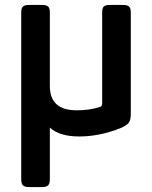

<svg xmlns="http://www.w3.org/2000/svg" viewBox="-20 -538 614 778"><path d="M66 189V-488Q66 -505 73 -511.5Q80 -518 97 -518H151Q168 -518 175 -511.5Q182 -505 182 -488V-189Q182 -91 291 -91Q342 -91 383 -104Q394 -106 394 -119V-488Q394 -505 400.5 -511.5Q407 -518 424 -518H479Q496 -518 503 -511.5Q510 -505 510 -488V-76Q510 -52 502 -41Q494 -30 471 -20Q385 15 301 15Q221 15 182 -21V189Q182 206 175 213Q168 220 151 220H97Q80 220 73 213Q66 206 66 189Z"/></svg>

Font: YamahaIndonesia935. App
Style: Bold
Weight: 700
Designer: Dalton Maag Ltd
Foundry: Dalton Maag Ltd
Version: Version 1.002; January 01, 2024; Regular/Italic